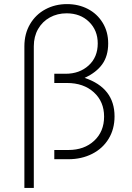

<svg xmlns="http://www.w3.org/2000/svg" viewBox="-20 -777 645 937"><path d="M307 -757Q363 -757 408.5 -733.5Q454 -710 481 -666Q508 -622 508 -565Q508 -504 479 -463.5Q450 -423 393 -397Q539 -348 539 -209Q539 -147 510 -99.5Q481 -52 429.5 -26Q378 0 314 0H245V-45H314Q391 -45 439.5 -90Q488 -135 488 -208Q488 -281 438 -326.5Q388 -372 307 -372H245V-417H300Q368 -417 412.5 -457.5Q457 -498 457 -565Q457 -629 414.5 -670.5Q372 -712 305 -712Q260 -712 223.5 -692Q187 -672 166 -635.5Q145 -599 145 -551V140H99V-551Q99 -612 126.5 -659Q154 -706 201.5 -731.5Q249 -757 307 -757Z"/></svg>

Font: Eudoxus Sans ExtraLight
Style: Regular
Weight: 200
Designer: Stijn de Vries
Foundry: tokotype
Version: Version 2.005